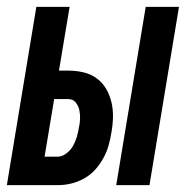

<svg xmlns="http://www.w3.org/2000/svg" viewBox="-34 -540 554 560"><path d="M305 0 391 -520H488L402 0ZM-14 0 72 -520H169L138 -334H166Q188 -334 209.5 -329Q231 -324 248 -311.5Q265 -299 275.5 -281Q286 -263 291 -242Q296 -221 295.5 -198.5Q295 -176 291 -154Q288 -134 282.5 -115Q277 -96 267 -78Q257 -60 243 -44.5Q229 -29 210.5 -19Q192 -9 173 -4.5Q154 0 134 0ZM134 -83Q147 -83 159.5 -92.5Q172 -102 179 -114.5Q186 -127 190 -140.5Q194 -154 196 -167Q199 -180 199.5 -193Q200 -206 197.5 -218.5Q195 -231 187 -241Q179 -251 165 -251H124L96 -83Z"/></svg>

Font: Iosevka Oblique
Style: Bold
Weight: 700
Italic angle: -9°
Monospace: yes
Designer: Belleve Invis
Foundry: Belleve Invis
Version: Version 32.5.0; ttfautohint (v1.8.4)